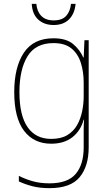

<svg xmlns="http://www.w3.org/2000/svg" viewBox="-20 -737 564 998"><path d="M258 -538Q324 -538 359.5 -508.5Q395 -479 413 -438H415L419 -528H441V29Q441 127 394 184Q347 241 237 241Q187 241 148.5 231Q110 221 78 206V177Q111 194 150 205Q189 216 237 216Q332 216 373.5 167Q415 118 415 29V-15Q415 -42 415 -63.5Q415 -85 417 -115H415Q399 -57 356 -23.5Q313 10 246 10Q156 10 105 -57Q54 -124 54 -258Q54 -388 104 -463Q154 -538 258 -538ZM258 -513Q165 -513 123 -444.5Q81 -376 81 -258Q81 -137 123.5 -76Q166 -15 246 -15Q297 -15 329.5 -34.5Q362 -54 380.5 -86.5Q399 -119 407 -158.5Q415 -198 415 -237V-307Q415 -364 400 -411Q385 -458 351 -485.5Q317 -513 258 -513ZM373 -717Q368 -665 338.5 -636Q309 -607 259 -607Q210 -607 179 -635Q148 -663 145 -717H169Q172 -678 194.5 -654.5Q217 -631 259 -631Q303 -631 324 -654.5Q345 -678 349 -717Z"/></svg>

Font: Noto Sans Myanmar SemiCondensed Thin
Style: Regular
Weight: 100
Width: 4
Designer: Monotype Design Team
Foundry: Monotype Imaging Inc.
Version: Version 2.107; ttfautohint (v1.8.4.7-5d5b)